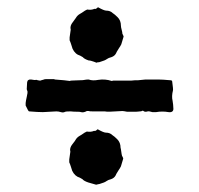

<svg xmlns="http://www.w3.org/2000/svg" viewBox="-20 -612 543 524"><path d="M246 -259Q240 -253 237 -255Q228 -251 217 -253L211 -250Q201 -243 197 -241Q190 -237 186 -230Q186 -229 178 -219Q169 -208 172 -198L169 -177V-169Q171 -165 173.5 -157Q176 -149 177 -146Q184 -131 198 -127Q204 -124 205 -123Q209 -118 221 -114L242 -108H243Q244 -108 247 -109Q250 -110 252 -110Q266 -114 271 -118Q275 -121 283 -123Q292 -126 296 -134Q297 -137 300 -141.5Q303 -146 304 -148Q305 -149 307 -152.5Q309 -156 310 -158Q314 -172 316 -178Q317 -180 315 -183Q315 -184 314 -185Q313 -186 313 -187Q312 -190 311 -198Q310 -206 309 -209Q309 -223 300 -232Q292 -240 287 -243Q280 -250 269 -250Q263 -250 247 -259ZM247 -592Q241 -586 238 -588Q229 -584 218 -586L212 -583Q202 -576 198 -574Q191 -570 187 -563Q186 -562 179 -552Q170 -541 173 -531L170 -510V-502Q172 -498 174.5 -490Q177 -482 178 -479Q185 -464 199 -460Q205 -457 206 -456Q210 -451 222 -447Q225 -447 228.5 -446Q232 -445 236.5 -443.5Q241 -442 243 -441H244Q245 -442 248 -442Q251 -442 253 -443Q267 -447 272 -451Q276 -454 284 -456Q293 -459 297 -467Q298 -470 301 -474.5Q304 -479 305 -481Q306 -482 308 -485.5Q310 -489 311 -491Q315 -505 317 -511Q318 -512 316 -516L315 -518L314 -520Q314 -524 312 -531Q310 -538 310 -542Q310 -556 301 -565Q293 -573 288 -576Q281 -583 270 -583Q264 -583 248 -592ZM105 -396Q101 -396 97 -394Q95 -394 93 -393Q91 -392 89 -392Q88 -392 86 -392.5Q84 -393 83 -393Q82 -393 80 -394H78Q75 -393 65 -395Q55 -396 54 -387Q54 -384 53.5 -378Q53 -372 53 -369Q53 -367 55 -363V-358Q54 -354 53 -347.5Q52 -341 51 -338Q51 -337 50.5 -334.5Q50 -332 50 -331V-324L56 -312Q58 -308 60 -308Q84 -306 97 -306Q103 -306 115.5 -307Q128 -308 134 -308Q140 -308 146 -306Q153 -304 158 -307Q160 -308 173 -308Q180 -307 194 -307Q198 -307 201 -306Q208 -304 217 -309H222Q224 -308 233 -308H265H266Q272 -306 314 -309Q317 -309 327 -307H351Q353 -307 357 -307.5Q361 -308 362 -308Q366 -308 367 -309Q370 -311 373 -308Q377 -306 383 -308Q386 -309 396 -306H406Q423 -309 440 -306Q447 -305 450.5 -308Q454 -311 453 -318Q453 -325 451 -337Q448 -349 452 -365Q453 -368 450 -389Q450 -393 445 -393Q423 -395 412 -395H377Q374 -395 367 -394Q360 -393 357 -393H349Q347 -393 343.5 -392.5Q340 -392 338 -392H315H307H299H289Q288 -392 287 -391.5Q286 -391 285 -391Q267 -397 248 -394Q233 -391 222 -395Q215 -395 211 -394Q207 -393 198 -393Q193 -393 185 -392.5Q177 -392 173 -392L171 -391Q158 -393 130 -395Q129 -395 128 -396H126Z"/></svg>

Font: Gutenberg Clean
Style: Regular
Weight: 400
Designer: Nicola Manzari, Bruno Pierini
Foundry: Unio | Creative Solutions
Version: Version 1.001;PS 001.001;hotconv 1.0.88;makeotf.lib2.5.64775